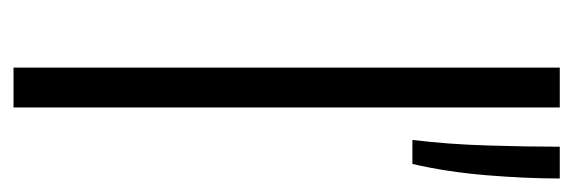

<svg xmlns="http://www.w3.org/2000/svg" viewBox="-302 -546 848 284"><g transform="rotate(90 122.0 -404.0)"><path d="M80 0V-808H139V0ZM187 -590Q193.5 -643.5 195.2 -701.5Q197 -759.5 197 -808H244Q244 -757.5 239.2 -699.8Q234.5 -642 222.5 -590Z"/></g></svg>

Font: Encode Sans Condensed Thin Light
Style: Regular
Weight: 300
Version: Version 3.002